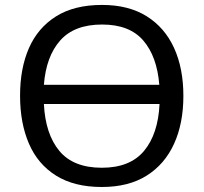

<svg xmlns="http://www.w3.org/2000/svg" viewBox="-20 -745 822 775"><path d="M720.2 -357.9Q720.2 -247.1 682.6 -164.6Q645 -82 572 -36.1Q499 9.8 391.1 9.8Q279.8 9.8 206.3 -36.1Q132.8 -82 96.9 -165Q61 -248 61 -358.9Q61 -469.2 96.9 -551Q132.8 -632.8 206.3 -679Q279.8 -725.1 392.1 -725.1Q499 -725.1 572 -679.4Q645 -633.8 682.6 -551.5Q720.2 -469.2 720.2 -357.9ZM392.1 -646Q279.8 -646 222.9 -581.5Q166 -517.1 157.2 -402.8H623Q613.8 -517.1 558.3 -581.5Q502.9 -646 392.1 -646ZM391.1 -67.9Q504.9 -67.9 561.5 -136Q618.2 -204.1 624 -325.2H157.2Q163.1 -204.1 219.5 -136Q275.9 -67.9 391.1 -67.9Z"/></svg>

Font: Kurinto Seri
Style: Regular
Weight: 400
Designer: Kurinto was developed by Clint Goss from a range of fonts that are compatible with the SIL Open Font License Version 1.1
Foundry: Clinton F. Goss
Version: Version 2.196; July 25, 2020